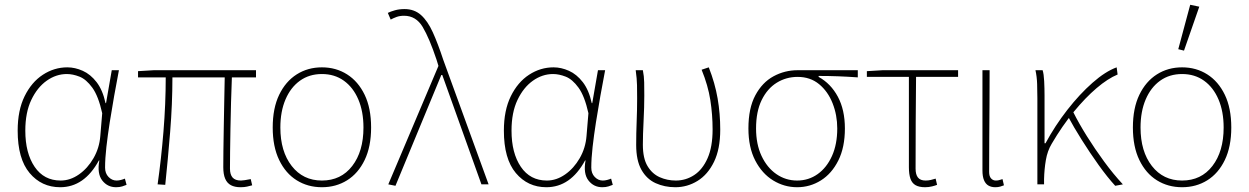

<svg xmlns="http://www.w3.org/2000/svg" viewBox="-20 -772 5230 804"><path d="M232 12Q154 12 104 -47.5Q54 -107 54 -225Q54 -310 83 -369Q112 -428 159.5 -459Q207 -490 262 -490Q294 -490 326.5 -475.5Q359 -461 384.5 -428Q410 -395 422 -340H424L448 -478H478Q468 -426 458 -370Q448 -314 439.5 -259.5Q431 -205 425.5 -156.5Q420 -108 420 -70Q420 -46 434.5 -31Q449 -16 468 -16Q477 -16 486.5 -18.5Q496 -21 503 -24L510 2Q503 5 492 8.5Q481 12 466 12Q430 12 408 -16.5Q386 -45 396 -100H394Q333 12 232 12ZM234 -16Q274 -16 310.5 -41.5Q347 -67 371.5 -109.5Q396 -152 400 -202L408 -298Q392 -370 366.5 -405Q341 -440 313 -451Q285 -462 260 -462Q215 -462 175.5 -434Q136 -406 111 -353.5Q86 -301 86 -225Q86 -131 125 -73.5Q164 -16 234 -16Z M987 12Q963 12 947 3.5Q931 -5 923 -23.5Q915 -42 915 -72Q915 -97 915.5 -140.5Q916 -184 917 -237.5Q918 -291 919 -346Q920 -401 921 -448H702Q702 -336 692.5 -219.5Q683 -103 672 2L640 0Q655 -105 664.5 -221Q674 -337 674 -448H558V-474L624 -478H1052V-448H951Q949 -400 947.5 -344Q946 -288 945 -233.5Q944 -179 943.5 -135Q943 -91 943 -66Q943 -41 954 -28.5Q965 -16 989 -16Q995 -16 1004.5 -17.5Q1014 -19 1030 -22L1036 4Q1025 7 1014 9.5Q1003 12 987 12Z M1328 12Q1269 12 1222.5 -17Q1176 -46 1149 -102Q1122 -158 1122 -238Q1122 -319 1149 -375Q1176 -431 1222.5 -460.5Q1269 -490 1328 -490Q1387 -490 1433.5 -460.5Q1480 -431 1507 -375Q1534 -319 1534 -238Q1534 -158 1507 -102Q1480 -46 1433.5 -17Q1387 12 1328 12ZM1328 -16Q1408 -16 1455 -77Q1502 -138 1502 -238Q1502 -305 1480.5 -355.5Q1459 -406 1420 -434Q1381 -462 1328 -462Q1275 -462 1236 -434Q1197 -406 1175.5 -355.5Q1154 -305 1154 -238Q1154 -138 1201.5 -77Q1249 -16 1328 -16Z M1636 6 1606 0 1816 -496 1808 -522Q1778 -612 1750 -659Q1722 -706 1672 -706Q1654 -706 1640.5 -701Q1627 -696 1616 -690L1604 -718Q1616 -724 1634 -729Q1652 -734 1674 -734Q1715 -734 1743 -709Q1771 -684 1792.5 -636.5Q1814 -589 1836 -522L2026 0H1996L1832 -458H1828Z M2268 12Q2190 12 2140 -47.5Q2090 -107 2090 -225Q2090 -310 2119 -369Q2148 -428 2195.5 -459Q2243 -490 2298 -490Q2330 -490 2362.5 -475.5Q2395 -461 2420.5 -428Q2446 -395 2458 -340H2460L2484 -478H2514Q2504 -426 2494 -370Q2484 -314 2475.5 -259.5Q2467 -205 2461.5 -156.5Q2456 -108 2456 -70Q2456 -46 2470.5 -31Q2485 -16 2504 -16Q2513 -16 2522.5 -18.5Q2532 -21 2539 -24L2546 2Q2539 5 2528 8.5Q2517 12 2502 12Q2466 12 2444 -16.5Q2422 -45 2432 -100H2430Q2369 12 2268 12ZM2270 -16Q2310 -16 2346.5 -41.5Q2383 -67 2407.5 -109.5Q2432 -152 2436 -202L2444 -298Q2428 -370 2402.5 -405Q2377 -440 2349 -451Q2321 -462 2296 -462Q2251 -462 2211.5 -434Q2172 -406 2147 -353.5Q2122 -301 2122 -225Q2122 -131 2161 -73.5Q2200 -16 2270 -16Z M2808 12Q2763 12 2725.5 -5Q2688 -22 2666 -61Q2644 -100 2644 -165Q2644 -214 2646 -262.5Q2648 -311 2648 -360Q2648 -389 2647.5 -415.5Q2647 -442 2642 -478H2672Q2677 -453 2677.5 -427.5Q2678 -402 2678 -372Q2678 -323 2675 -265.5Q2672 -208 2672 -166Q2672 -109 2691.5 -76.5Q2711 -44 2742.5 -30Q2774 -16 2810 -16Q2852 -16 2887 -39Q2922 -62 2943 -109.5Q2964 -157 2964 -230Q2964 -292 2954.5 -353Q2945 -414 2918 -480L2948 -490Q2974 -424 2985 -360Q2996 -296 2996 -229Q2996 -148 2970 -94.5Q2944 -41 2901 -14.5Q2858 12 2808 12Z M3318 12Q3264 12 3217.5 -16.5Q3171 -45 3142.5 -100Q3114 -155 3114 -234Q3114 -319 3143 -373Q3172 -427 3219 -452.5Q3266 -478 3320 -478H3572V-448Q3530 -451 3490 -452.5Q3450 -454 3408 -454V-450Q3459 -422 3488.5 -367Q3518 -312 3518 -234Q3518 -155 3490.5 -100Q3463 -45 3417.5 -16.5Q3372 12 3318 12ZM3318 -16Q3366 -16 3404 -43Q3442 -70 3464 -119Q3486 -168 3486 -234Q3486 -290 3466.5 -339.5Q3447 -389 3410 -419.5Q3373 -450 3320 -450Q3272 -450 3232.5 -425.5Q3193 -401 3169.5 -353Q3146 -305 3146 -234Q3146 -168 3169 -119Q3192 -70 3231 -43Q3270 -16 3318 -16Z M3854 12Q3829 12 3814 3.5Q3799 -5 3792.5 -23.5Q3786 -42 3786 -72V-450H3610V-474L3676 -478H3992V-450H3816Q3815 -353 3814.5 -258Q3814 -163 3814 -66Q3814 -41 3824 -28.5Q3834 -16 3856 -16Q3867 -16 3878 -18.5Q3889 -21 3898 -24L3904 2Q3897 5 3883 8.5Q3869 12 3854 12Z M4148 12Q4131 12 4119 5Q4107 -2 4100.5 -17.5Q4094 -33 4094 -58V-478H4124Q4124 -406 4123.5 -335.5Q4123 -265 4122.5 -194.5Q4122 -124 4122 -52Q4122 -34 4130 -25Q4138 -16 4150 -16Q4157 -16 4163 -17.5Q4169 -19 4178 -22L4184 4Q4177 7 4168 9.5Q4159 12 4148 12Z M4324 0V-360Q4324 -389 4323 -420Q4322 -451 4316 -478H4346Q4351 -462 4352.5 -432Q4354 -402 4354 -372V-172H4358Q4398 -246 4449.5 -312Q4501 -378 4555 -425.5Q4609 -473 4656 -490L4660 -460Q4619 -443 4572 -403Q4525 -363 4476.5 -304Q4428 -245 4384 -170Q4366 -140 4359.5 -101.5Q4353 -63 4352 -22V0ZM4650 6Q4617 -30 4580.5 -81Q4544 -132 4510 -186Q4476 -240 4452 -285L4474 -303Q4498 -255 4531.5 -201.5Q4565 -148 4603.5 -95.5Q4642 -43 4682 0Z M4930 12Q4871 12 4824.5 -17Q4778 -46 4751 -102Q4724 -158 4724 -238Q4724 -319 4751 -375Q4778 -431 4824.5 -460.5Q4871 -490 4930 -490Q4989 -490 5035.5 -460.5Q5082 -431 5109 -375Q5136 -319 5136 -238Q5136 -158 5109 -102Q5082 -46 5035.5 -17Q4989 12 4930 12ZM4930 -16Q5010 -16 5057 -77Q5104 -138 5104 -238Q5104 -305 5082.5 -355.5Q5061 -406 5022 -434Q4983 -462 4930 -462Q4877 -462 4838 -434Q4799 -406 4777.5 -355.5Q4756 -305 4756 -238Q4756 -138 4803.5 -77Q4851 -16 4930 -16ZM4938 -560 4914 -566 4964 -752 5002 -744Z"/></svg>

Font: Source Sans Variable
Style: Regular
Weight: 200
Designer: Paul D. Hunt
Foundry: Adobe Systems Incorporated
Version: Version 3.006;hotconv 1.0.111;makeotfexe 2.5.65597